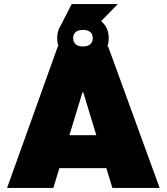

<svg xmlns="http://www.w3.org/2000/svg" viewBox="-20 -930 825 950"><path d="M15 0 266 -700H515L770 0H536L392 -473H388L244 0ZM243 -98V-261H539V-98ZM391 -629Q330 -629 296.5 -659.5Q263 -690 263 -741Q263 -791 296.5 -822Q330 -853 391 -853Q451 -853 484.5 -822Q518 -791 518 -741Q518 -690 484.5 -659.5Q451 -629 391 -629ZM391 -700Q414 -700 426.5 -711Q439 -722 439 -741Q439 -761 426.5 -771.5Q414 -782 391 -782Q367 -782 354.5 -771.5Q342 -761 342 -742Q342 -722 354.5 -711Q367 -700 391 -700ZM270 -784 335 -910H563L440 -784Z"/></svg>

Font: REM Black
Style: Regular
Weight: 900
Designer: Octavio Pardo
Foundry: Ashler Design
Version: Version 1.005;gftools[0.9.28]